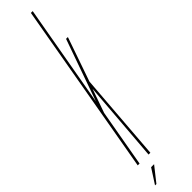

<svg xmlns="http://www.w3.org/2000/svg" viewBox="-363 -747 822 822"><g transform="rotate(-45 48.5 -336.0)"><path d="M-35.5 0 102.5 -785H113.5L31.5 -320.5L130.5 -600H141.5L72 -400L41 0H30L59.5 -368.5L21.5 -260.5L-24.5 0ZM-43.7 112.9 -0.5 45.9H17.6L-35.4 112.9Z"/></g></svg>

Font: Anybody UltraCondensed Thin
Style: Italic
Weight: 100
Width: 1
Italic angle: -10°
Designer: Tyler Finck
Foundry: Etcetera Type Company
Version: Version 1.010; ttfautohint (v1.8.3) -l 8 -r 50 -G 200 -x 14 